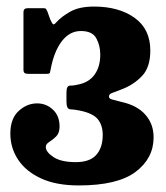

<svg xmlns="http://www.w3.org/2000/svg" viewBox="-20 -555 506 585"><path d="M11.5 -148Q11.5 -193.5 36.8 -216.8Q62 -240 93 -240Q121 -240 141.2 -221Q161.5 -202 161.5 -169.5Q161.5 -149.5 151 -139.2Q140.5 -129 130 -122.5Q119.5 -116 119.5 -107Q119.5 -92 142.8 -76.5Q166 -61 211 -61Q253.5 -61 273.2 -83Q293 -105 293 -144Q293 -173.5 277.8 -192Q262.5 -210.5 221 -218.5Q205.5 -221.5 194 -222Q182.5 -222.5 182.5 -245V-273.5Q182.5 -294.5 194 -294.2Q205.5 -294 221 -298Q252.5 -305 269 -328.8Q285.5 -352.5 285.5 -388.5Q285.5 -416 273.5 -438.2Q261.5 -460.5 226.5 -460.5Q192 -460.5 168.2 -429.2Q144.5 -398 134.5 -344.5Q133 -336.5 132 -333.2Q131 -330 121.5 -330H67Q58.5 -330 55 -332.5Q51.5 -335 51.5 -343V-518Q51.5 -530 64 -530H113.5Q118.5 -530 120 -528Q121.5 -526 124 -521L133 -496Q139 -482.5 142.2 -481Q145.5 -479.5 152.5 -488Q168 -505 195 -520Q222 -535 266.5 -535Q342 -535 390 -500.8Q438 -466.5 438 -401Q438 -350 412.8 -323.5Q387.5 -297 352.5 -283.5Q327.5 -273.5 319.8 -271Q312 -268.5 312 -260Q312 -254 324 -251.2Q336 -248.5 352 -244Q398.5 -233.5 423.2 -205.2Q448 -177 448 -136.5Q448 -72.5 393 -31.2Q338 10 220 10Q151 10 104.8 -11.5Q58.5 -33 35 -68.8Q11.5 -104.5 11.5 -148Z"/></svg>

Font: Besley* Narrow
Style: Bold
Weight: 700
Width: 4
Designer: Owen Earl
Foundry: indestructible type*
Version: Version 3.000; ttfautohint (v1.8.3)